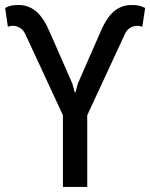

<svg xmlns="http://www.w3.org/2000/svg" viewBox="-31 -736 591 756"><path d="M362.3 -605Q387.2 -665.5 417.2 -690.9Q447.3 -716.3 486.8 -716.3Q503.4 -716.3 515.6 -713.9Q527.8 -711.4 540.5 -704.6L529.3 -630.4Q526.9 -631.8 521.5 -633.1Q516.1 -634.3 509.8 -634.3Q493.7 -634.3 480.2 -625.7Q466.8 -617.2 459 -598.1L312.5 -282.2V0H216.8V-282.2L70.3 -598.1Q62 -617.2 48.6 -625.7Q35.2 -634.3 19.5 -634.3Q12.7 -634.3 7.6 -633.1Q2.4 -631.8 0 -630.4L-10.7 -704.6Q1 -711.4 13.2 -713.9Q25.4 -716.3 42.5 -716.3Q81.5 -716.3 111.6 -690.9Q141.6 -665.5 167 -605L253.9 -406.7L263.2 -372.6H266.1L275.4 -406.7Z"/></svg>

Font: GeogebraSans
Style: Regular
Weight: 400
Designer: Google
Version: Version 1.100140; 2013